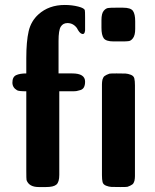

<svg xmlns="http://www.w3.org/2000/svg" viewBox="-20 -755 625 774"><path d="M30 -422Q30 -445 45 -452Q60 -459 86 -459V-520Q86 -588 95.5 -629Q105 -670 135 -697Q177 -735 241 -735Q270 -735 295.5 -728.5Q321 -722 322 -713Q323 -710 323 -684V-632Q321 -614 309 -619Q300 -622 290 -642Q275 -662 252 -662Q234 -662 225 -647.5Q216 -633 216 -590V-459H271Q323 -459 323 -426Q323 -412 318.5 -403.5Q314 -395 304.5 -392Q295 -389 289 -388Q283 -387 272 -387H219V-50Q219 -21 207.5 -11Q196 -1 166 -1H136Q97 -1 87 -29Q86 -33 86 -68V-387Q56 -387 49 -391Q30 -402 30 -422ZM389 -674Q389 -701 398.5 -712Q408 -723 419 -723Q424 -724 448 -724H476Q507 -724 516 -711Q525 -698 525 -669V-638Q525 -613 516 -601Q507 -589 496 -589Q492 -588 467 -588H438Q407 -588 398 -601Q389 -614 389 -643ZM391 -394Q391 -397 391 -404.5Q391 -412 391 -415Q391 -418 391.5 -424.5Q392 -431 393 -434Q394 -437 396 -441.5Q398 -446 401.5 -448.5Q405 -451 410 -453.5Q415 -456 421 -458Q426 -459 450 -459Q476 -459 486 -458.5Q496 -458 507.5 -453.5Q519 -449 521.5 -439Q524 -429 524 -411V-66Q524 -63 524 -55.5Q524 -48 524 -45Q524 -42 523.5 -35.5Q523 -29 522 -26Q521 -23 519 -18.5Q517 -14 513.5 -11.5Q510 -9 505 -6.5Q500 -4 494 -2Q490 -1 465 -1Q439 -1 429 -1.5Q419 -2 407.5 -6.5Q396 -11 393.5 -21Q391 -31 391 -49Z"/></svg>

Font: cwTeXHei
Style: Medium
Weight: 500
Version: Version 1.17